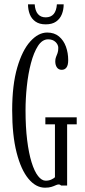

<svg xmlns="http://www.w3.org/2000/svg" viewBox="-20 -861 395 891"><path d="M189 10Q146.5 10 112 -31.5Q77.5 -73 57 -153.2Q36.5 -233.5 36.5 -349Q36.5 -467 60 -547.5Q83.5 -628 120.8 -669Q158 -710 199 -710Q232 -710 253.8 -691.8Q275.5 -673.5 286 -644.5Q296.5 -615.5 296.5 -582Q296.5 -558.5 288.5 -547.8Q280.5 -537 266.5 -537Q252 -537 244.2 -548Q236.5 -559 236.5 -576.5Q236.5 -588 240 -596.5Q243.5 -605 247 -614.5Q250.5 -624 250.5 -639Q250.5 -653.5 237.8 -666Q225 -678.5 203.5 -678.5Q176 -678.5 156.2 -647.8Q136.5 -617 123.5 -567.5Q110.5 -518 104.5 -460.2Q98.5 -402.5 98.5 -349Q98.5 -271.5 106 -210.8Q113.5 -150 126.5 -108Q139.5 -66 156.5 -44.2Q173.5 -22.5 192 -22.5Q207 -22.5 218.2 -27.8Q229.5 -33 235 -38.5V-284H190.5V-316.5H336V-284H291.5V0H263.5Q263 -1 259.8 -3Q256.5 -5 252.5 -5Q246 -5 238.2 -1.2Q230.5 2.5 218.8 6.2Q207 10 189 10ZM192 -748Q163 -748 144.8 -760.8Q126.5 -773.5 118.2 -794.8Q110 -816 110 -841H141Q143 -811 156 -795.8Q169 -780.5 192 -780.5Q216 -780.5 229 -795.8Q242 -811 244 -841H275.5Q275.5 -816 267 -794.8Q258.5 -773.5 240.2 -760.8Q222 -748 192 -748Z"/></svg>

Font: Imbue Thin 10pt Light
Style: Regular
Weight: 300
Version: Version 1.102